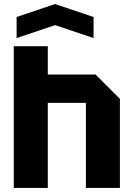

<svg xmlns="http://www.w3.org/2000/svg" viewBox="-20 -928 660 948"><path d="M48 0V-700H216V-560H452L572 -440V0H404V-420H216V0ZM62 -740V-844L252 -908L442 -844V-740L252 -804Z"/></svg>

Font: Tektur
Style: Bold
Weight: 700
Designer: Adam Jagosz
Foundry: Adam Jagosz
Version: Version 1.005;gftools[0.9.30]